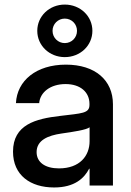

<svg xmlns="http://www.w3.org/2000/svg" viewBox="-20 -807 569 835"><path d="M215.3 8.3C304.2 8.3 346.2 -31.7 367.7 -73.2H369.6V0H471.2V-353.5C471.2 -458.5 393.6 -525.9 266.6 -525.9C137.7 -525.9 54.2 -456.5 49.3 -358.4H150.4C154.3 -405.8 199.2 -441.4 265.1 -441.4C330.6 -441.4 369.1 -405.3 369.1 -355.5V-351.1C369.1 -313.5 336.9 -314.5 240.2 -302.7C135.3 -290.5 36.6 -265.1 36.6 -147.5C36.6 -44.4 112.8 8.3 215.3 8.3ZM261.7 -558.6C329.1 -558.6 381.8 -608.9 381.8 -672.9C381.8 -736.8 329.1 -787.1 261.7 -787.1C194.8 -787.1 142.1 -736.8 142.1 -672.9C142.1 -608.9 194.8 -558.6 261.7 -558.6ZM236.3 -74.7C176.3 -74.7 139.2 -101.1 139.2 -145.5C139.2 -197.8 189.9 -217.8 246.1 -226.1C300.8 -233.9 355.5 -242.2 369.6 -253.4V-192.9C369.6 -129.4 327.1 -74.7 236.3 -74.7ZM261.7 -619.6C232.4 -619.6 208.5 -643.1 208.5 -672.9C208.5 -702.6 232.4 -726.1 261.7 -726.1C291.5 -726.1 314.9 -702.6 314.9 -672.9C314.9 -643.1 291.5 -619.6 261.7 -619.6Z"/></svg>

Font: Inteeer Medium
Style: Regular
Weight: 500
Designer: Rasmus Andersson
Foundry: rsms
Version: Version 4.001;Glyphs 3.4 (3402)